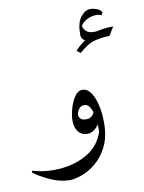

<svg xmlns="http://www.w3.org/2000/svg" viewBox="-104 -578 595 795"><g transform="rotate(-10 193.5 -180.5)"><path d="M305.7 -49.3Q305.7 10.7 285.4 51Q265.1 91.3 235.4 115.7Q205.6 140.1 175.5 150.6Q145.5 161.1 125.5 161.1Q85 161.1 42.7 141.6Q0.5 122.1 -24.9 102.5L-21.5 95.7Q20 108.4 66.4 108.4Q144.5 108.4 204.1 75.4Q263.7 42.5 282.7 -26.4ZM273.4 24.9Q279.3 1.5 279.3 -29.8Q279.3 -54.7 274.9 -78.9Q270.5 -103 261.2 -118.9Q252 -134.8 236.8 -134.8Q221.7 -134.8 213.4 -121.8Q205.1 -108.9 205.1 -98.6Q205.1 -89.8 212.2 -82.5Q219.2 -75.2 236.3 -75.2Q251 -75.2 260.5 -84.2Q270 -93.3 272 -106.9L286.1 -65.4Q280.3 -43.5 264.9 -29.3Q249.5 -15.1 229.5 -15.1Q205.6 -15.1 191.9 -33Q178.2 -50.8 178.2 -80.1Q178.2 -100.1 185.8 -127.9Q193.4 -155.8 207.3 -177Q221.2 -198.2 240.2 -198.2Q260.7 -198.2 275.4 -177.5Q290 -156.7 297.9 -122.8Q305.7 -88.9 305.7 -49.3Q300.3 -24.9 292 -7.1Q283.7 10.7 273.4 24.9ZM297.9 -391.6Q288.1 -396 279.8 -403.8Q271.5 -411.6 271.5 -424.3Q271.5 -474.1 290 -498Q308.6 -522 330.6 -522Q343.8 -522 357.7 -516.8Q371.6 -511.7 378.9 -500.5L372.6 -488.3Q362.8 -493.2 350.1 -493.2Q329.6 -493.2 308.8 -481.9Q288.1 -470.7 282.2 -451.7L284.2 -462.9Q285.2 -449.7 295.9 -437.7Q306.6 -425.8 331.1 -425.8Q340.3 -425.8 351.6 -428.2ZM412.1 -434.6 390.1 -398.4Q362.3 -398.4 330.3 -391.1Q298.3 -383.8 260.7 -349.6L244.6 -361.8Q277.8 -395.5 314.7 -415Q351.6 -434.6 412.1 -434.6Z"/></g></svg>

Font: Lateef Light
Style: Regular
Weight: 300
Designer: SIL International
Foundry: SIL International
Version: Version 4.200